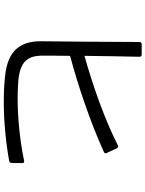

<svg xmlns="http://www.w3.org/2000/svg" viewBox="106 -888 787 1040"><g transform="rotate(90 500.0 -367.5)"><path d="M392 -1C436 4 483 6 531 6C638 6 750 -5 850 -23C858 -24 861 -28 862 -36L863 -94C863 -102 858 -106 850 -104C741 -81 615 -69 510 -69C475 -69 443 -71 414 -73C314 -83 280 -122 281 -207C281 -243 281 -294 282 -353C442 -396 640 -462 802 -536C810 -539 812 -545 808 -552L783 -606C780 -613 774 -615 767 -612C623 -539 442 -476 282 -431C283 -528 285 -637 287 -729C287 -737 283 -741 275 -741H219C211 -741 207 -737 207 -729C207 -558 204 -304 203 -197C202 -91 247 -15 392 -1Z"/></g></svg>

Font: LINE Seed JP_OTF Regular
Style: Regular
Weight: 400
Designer: LY Corporation & Fontrix & Fontworks
Version: Version 1.002